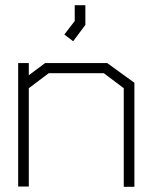

<svg xmlns="http://www.w3.org/2000/svg" viewBox="-20 -720 578 740"><path d="M457 0V-380L380 -438H168L91 -380V-1H50V-477H91V-430L154 -477H393L498 -401V0ZM228 -587 268 -639V-700H309V-624L262 -561Z"/></svg>

Font: Turret Road Light
Style: Regular
Weight: 300
Designer: Noponies
Foundry: Noponies
Version: Version 1.001; ttfautohint (v1.8)